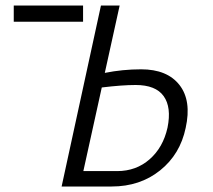

<svg xmlns="http://www.w3.org/2000/svg" viewBox="-20 -678 776 698"><path d="M282 -658V-599H30V-658ZM493 -426Q588 -426 632.5 -369Q677 -312 655 -213Q635 -117 562 -58.5Q489 0 386 0H204L347 -658H415L361 -413Q426 -426 493 -426ZM589 -214Q604 -288 575 -328.5Q546 -369 473 -369Q424 -369 350 -360L283 -56H406Q475 -56 524 -99Q573 -142 589 -214Z"/></svg>

Font: EauTest
Style: Italic
Weight: 400
Italic angle: -12°
Designer: Christian Thalmann (Catharsis Fonts)
Version: Version 0.001;PS 000.001;hotconv 1.0.88;makeotf.lib2.5.64775